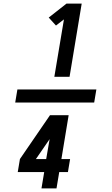

<svg xmlns="http://www.w3.org/2000/svg" viewBox="-20 -870 616 1060"><path d="M280 -446H364L431 -850H347L249 -773L289 -729L333 -763ZM500 -304 512 -376H76L64 -304ZM209 170H292L307 80H355L367 8H319L359 -234H256L90 8L78 80H224ZM178 8 179 7 254 -102 235 8Z"/></svg>

Font: Iosevka Sparkle SmBdObl
Style: Regular
Weight: 600
Italic angle: -9°
Designer: Belleve Invis
Foundry: Belleve Invis
Version: Version 4.5.0; ttfautohint (v1.8.3)